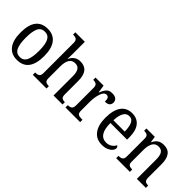

<svg xmlns="http://www.w3.org/2000/svg" viewBox="78 -1589 2427 2427"><g transform="rotate(45 1291.5 -375.0)"><path d="M49 -269Q49 -546 262 -546Q362 -546 417 -476Q472 -406 472 -269Q472 10 259 10Q159 10 104 -60.5Q49 -131 49 -269ZM379 -269Q379 -384 351.5 -439Q324 -494 260 -494Q196 -494 169 -439Q142 -384 142 -269Q142 -154 169.5 -98Q197 -42 261 -42Q324 -42 351.5 -98Q379 -154 379 -269Z M537 -42H545Q580 -42 598.5 -56.5Q617 -71 617 -114V-651Q617 -691 597.5 -705Q578 -719 545 -719H537V-760H707V-536Q707 -511 705.5 -484.5Q704 -458 704 -455H708Q727 -497 761 -521.5Q795 -546 844 -546Q920 -546 959 -498.5Q998 -451 998 -350V-114Q998 -70 1014.5 -56Q1031 -42 1066 -42H1068V0H907V-346Q907 -414 885 -448.5Q863 -483 812 -483Q759 -483 733 -440.5Q707 -398 707 -321V-109Q707 -68 725.5 -55Q744 -42 779 -42H782V0H537Z M1121 -42H1124Q1159 -42 1178 -56.5Q1197 -71 1197 -114V-427Q1197 -467 1178 -481Q1159 -495 1125 -495H1122V-536H1266L1282 -433H1286Q1308 -489 1334.5 -517.5Q1361 -546 1413 -546Q1459 -546 1483 -526.5Q1507 -507 1507 -472Q1507 -440 1486 -422Q1465 -404 1421 -404Q1421 -446 1410.5 -464Q1400 -482 1374 -482Q1332 -482 1310 -415Q1288 -348 1288 -271V-109Q1288 -69 1306 -55.5Q1324 -42 1359 -42H1383V0H1121Z M1569 -264Q1569 -403 1621 -474.5Q1673 -546 1770 -546Q1860 -546 1909.5 -484.5Q1959 -423 1959 -306V-263H1661Q1662 -153 1696 -101Q1730 -49 1795 -49Q1839 -49 1871.5 -70Q1904 -91 1921 -124Q1941 -114 1941 -90Q1941 -68 1922.5 -45Q1904 -22 1867.5 -6Q1831 10 1779 10Q1679 10 1624 -62Q1569 -134 1569 -264ZM1866 -314Q1865 -400 1842.5 -447Q1820 -494 1770 -494Q1720 -494 1693.5 -448Q1667 -402 1663 -314Z M2027 -42H2035Q2070 -42 2088.5 -56.5Q2107 -71 2107 -114V-427Q2107 -468 2089 -481.5Q2071 -495 2037 -495H2032V-536H2182L2194 -455H2198Q2222 -506 2255.5 -526Q2289 -546 2338 -546Q2487 -546 2487 -350V-114Q2487 -70 2503.5 -56Q2520 -42 2554 -42H2558V0H2397V-346Q2397 -414 2375.5 -449Q2354 -484 2304 -484Q2248 -484 2222.5 -438Q2197 -392 2197 -321V-109Q2197 -68 2214.5 -55Q2232 -42 2267 -42H2272V0H2027Z"/></g></svg>

Font: Noto Serif Narrow
Style: Regular
Weight: 400
Width: 4
Designer: Monotype Design Team
Foundry: Monotype Imaging Inc.
Version: Version 1.001